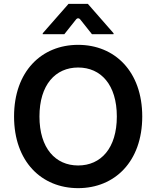

<svg xmlns="http://www.w3.org/2000/svg" viewBox="-20 -971 815 1001"><path d="M459.5 -792.6H572.1V-797.6L437.9 -951H337.4L202.8 -797.6V-792.6H315.3L377.1 -870.4C382.5 -877.5 392 -877.5 397.7 -870.4ZM721.6 -363.6C721.6 -598.7 578.1 -737.2 387.4 -737.2C196.4 -737.2 53.3 -598.7 53.3 -363.6C53.3 -128.9 196.4 9.9 387.4 9.9C578.1 9.9 721.6 -128.6 721.6 -363.6ZM589.1 -363.6C589.1 -198.2 506 -108.3 387.4 -108.3C269.2 -108.3 185.7 -198.2 185.7 -363.6C185.7 -529.1 269.2 -619 387.4 -619C506 -619 589.1 -529.1 589.1 -363.6Z"/></svg>

Font: RA Gorm Semi Bold
Style: Regular
Weight: 600
Designer: Rasmus Andersson
Foundry: rsms
Version: Version 3.000;hotconv 1.0.109;makeotfexe 2.5.65596